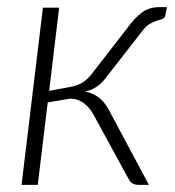

<svg xmlns="http://www.w3.org/2000/svg" viewBox="-20 -519 492 539"><path d="M336 -438.5Q357 -467.5 377.5 -483.2Q398 -499 427.5 -499H448.5L444 -475Q442.5 -468 436 -465.8Q429.5 -463.5 420.5 -460.8Q411.5 -458 400.8 -452.2Q390 -446.5 379.5 -432L282.5 -307.5Q275.5 -298 269 -290.8Q262.5 -283.5 255 -278Q247.5 -272.5 238.8 -268.5Q230 -264.5 219 -262Q244 -257 260.8 -242.5Q277.5 -228 289 -204L398 0H371Q358.5 0 351.8 -4.2Q345 -8.5 341 -16.5L244.5 -193.5Q234 -214.5 216.8 -228.2Q199.5 -242 176 -242L114 -231.5L86 0H40.5L100.5 -497.5H146L118 -264L177.5 -275Q198.5 -279 212 -287.5Q225.5 -296 238 -312Z"/></svg>

Font: Lato Light
Style: Italic
Weight: 300
Italic angle: -7°
Designer: Lukasz Dziedzic
Foundry: tyPoland Lukasz Dziedzic
Version: Version 2.007; 2014-02-27